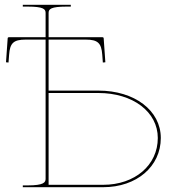

<svg xmlns="http://www.w3.org/2000/svg" viewBox="-20 -780 720 800"><path d="M86.5 -615H170V-35C170 -20.5 163.5 -7.5 95 -7.5H75V0H410C549 0 650 -86 650 -205C650 -319.5 541 -402.5 390 -402.5H182.5V-615H337.5C388 -615 402.5 -600 406 -552.5L408.5 -519.5L419 -520.5L412 -620.5C412 -624 408.5 -625 407 -625H182.5V-726.5C182.5 -742 191.5 -752.5 257.5 -752.5H275V-760H75V-752.5H95C161 -752.5 170 -742 170 -726.5V-625H17C15.5 -625 12 -624 12 -620.5L5 -520.5L15.5 -519.5L18 -552.5C21.5 -600 36 -615 86.5 -615ZM182.5 -392.5H390C533.5 -392.5 637.5 -314 637.5 -205C637.5 -92 542 -10 410 -10H182.5Z"/></svg>

Font: Znikomit
Style: Regular
Weight: 100
Designer: gluk
Foundry: gluk
Version: Version 0.55